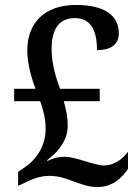

<svg xmlns="http://www.w3.org/2000/svg" viewBox="-20 -744 561 774"><path d="M373 10C437 10 474 -31 496 -63V-132C473 -102 440 -77 400 -77C378 -77 351 -86 324 -94C295 -103 264 -112 239 -112C218 -112 194 -107 172 -95L170 -98C220 -136 253 -182 253 -237C253 -273 246 -304 237 -336H382V-386H222C208 -423 188 -485 188 -545C188 -627 218 -671 282 -671C355 -671 371 -606 371 -542C429 -542 459 -566 459 -610C459 -675 411 -724 286 -724C163 -724 90 -655 90 -540C90 -487 108 -426 123 -386H37V-336H142C155 -300 164 -264 164 -225C164 -145 116 -92 73 -65L53 -51V5L69 -2C106 -21 140 -35 179 -35C214 -35 242 -26 273 -14C304 -3 335 10 373 10Z"/></svg>

Font: Noto Serif Bengali SemiCondensed
Style: Regular
Weight: 400
Width: 4
Designer: Juan Bruce, Universal Thirst, Indian Type Foundry and the Monotype Design Team.
Foundry: Monotype Imaging Inc.
Version: Version 2.003